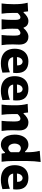

<svg xmlns="http://www.w3.org/2000/svg" viewBox="1618 -2508 906 4181"><g transform="rotate(90 2070.5 -418.0)"><path d="M742.7 0Q748.5 -60.1 752 -115.7Q755.4 -171.4 755.4 -233.9V-297.9Q755.4 -354.5 742.2 -382.3Q729 -410.2 695.3 -410.2Q678.2 -410.2 653.1 -393.8Q627.9 -377.4 608.9 -354.5Q607.9 -325.2 606.4 -292Q605 -258.8 605 -231.9Q605 -165.5 608.4 -111.3Q611.8 -57.1 621.6 0H400.9Q407.2 -60.1 410.4 -115.7Q413.6 -171.4 413.6 -233.9V-297.9Q413.6 -354.5 400.6 -382.3Q387.7 -410.2 353.5 -410.2Q335.4 -410.2 308.3 -391.1Q281.2 -372.1 262.2 -347.7V-233.9Q262.2 -171.4 266.1 -115.7Q270 -60.1 278.3 0H55.7Q63 -60.1 67.1 -116.9Q71.3 -173.8 71.3 -244.6V-300.8Q71.3 -366.2 64.5 -432.4Q57.6 -498.5 40 -567.4L228 -577.1L239.3 -479.5H254.9Q290 -522.5 338.9 -553.2Q387.7 -584 437 -584Q490.7 -584 527.6 -558.1Q564.5 -532.2 581.1 -479H593.3Q629.4 -523.4 679.4 -553.7Q729.5 -584 778.8 -584Q860.8 -584 906.2 -533.7Q951.7 -483.4 951.7 -382.3Q951.7 -345.2 949.5 -310.1Q947.3 -274.9 947.3 -244.6Q947.3 -173.8 950.4 -116.9Q953.6 -60.1 963.4 0Z M1360.8 15.6Q1248.5 15.6 1178 -22.9Q1107.4 -61.5 1074.5 -129.4Q1041.5 -197.3 1041.5 -285.2Q1041.5 -372.6 1072.3 -439.9Q1103 -507.3 1164.8 -545.7Q1226.6 -584 1319.8 -584Q1439 -584 1505.1 -522Q1571.3 -460 1571.3 -330.1Q1571.3 -306.2 1569.6 -288.1Q1567.9 -270 1565.4 -252H1224.6Q1231.9 -198.7 1271 -169.7Q1310.1 -140.6 1385.3 -140.6Q1404.8 -140.6 1433.8 -146.2Q1462.9 -151.9 1495.1 -160.9Q1527.3 -169.9 1555.2 -180.2L1562.5 -18.1Q1526.9 -8.8 1477.1 3.4Q1427.2 15.6 1360.8 15.6ZM1404.8 -337.9Q1405.8 -394.5 1383.1 -425.3Q1360.4 -456.1 1321.8 -458Q1281.7 -455.6 1254.9 -423.6Q1228 -391.6 1223.1 -334.5Z M1958.5 15.6Q1846.2 15.6 1775.6 -22.9Q1705.1 -61.5 1672.1 -129.4Q1639.2 -197.3 1639.2 -285.2Q1639.2 -372.6 1669.9 -439.9Q1700.7 -507.3 1762.5 -545.7Q1824.2 -584 1917.5 -584Q2036.6 -584 2102.8 -522Q2168.9 -460 2168.9 -330.1Q2168.9 -306.2 2167.2 -288.1Q2165.5 -270 2163.1 -252H1822.3Q1829.6 -198.7 1868.7 -169.7Q1907.7 -140.6 1982.9 -140.6Q2002.4 -140.6 2031.5 -146.2Q2060.5 -151.9 2092.8 -160.9Q2125 -169.9 2152.8 -180.2L2160.2 -18.1Q2124.5 -8.8 2074.7 3.4Q2024.9 15.6 1958.5 15.6ZM2002.4 -337.9Q2003.4 -394.5 1980.7 -425.3Q1958 -456.1 1919.4 -458Q1879.4 -455.6 1852.5 -423.6Q1825.7 -391.6 1820.8 -334.5Z M2257.8 0Q2265.1 -60.1 2269.3 -116.9Q2273.4 -173.8 2273.4 -244.6V-300.8Q2273.4 -366.2 2266.6 -432.4Q2259.8 -498.5 2242.2 -567.4L2430.2 -577.1L2441.4 -479.5H2457Q2492.2 -522.5 2542.7 -553.2Q2593.3 -584 2644 -584Q2729.5 -584 2775.1 -533.7Q2820.8 -483.4 2820.8 -382.3Q2820.8 -345.2 2818.6 -310.1Q2816.4 -274.9 2816.4 -244.6Q2816.4 -173.8 2819.6 -116.9Q2822.8 -60.1 2832.5 0H2611.8Q2618.2 -60.1 2621.6 -115.7Q2625 -171.4 2625 -233.9V-297.9Q2625 -354.5 2610.8 -382.3Q2596.7 -410.2 2560.1 -410.2Q2541 -410.2 2512.2 -391.1Q2483.4 -372.1 2464.4 -347.7V-233.9Q2464.4 -171.4 2468.3 -115.7Q2472.2 -60.1 2480.5 0Z M3135.7 15.6Q3059.1 15.6 3009.5 -26.6Q2960 -68.8 2936 -137.2Q2912.1 -205.6 2912.1 -284.7Q2912.1 -369.1 2937.5 -436.8Q2962.9 -504.4 3013.2 -544.2Q3063.5 -584 3137.7 -584Q3179.7 -584 3216.1 -564Q3252.4 -543.9 3280.8 -510.7H3295.4V-560.5Q3295.4 -629.4 3288.8 -695.8Q3282.2 -762.2 3265.1 -830.6L3507.8 -850.6Q3499 -783.7 3492.9 -711.4Q3486.8 -639.2 3486.8 -560.5V-244.6Q3486.8 -173.8 3490.7 -116.9Q3494.6 -60.1 3502.9 0H3325.7L3313.5 -74.2H3300.3Q3262.7 -29.8 3220.2 -7.1Q3177.7 15.6 3135.7 15.6ZM3210.4 -145.5Q3262.7 -149.9 3295.4 -201.2V-377.4Q3278.3 -397.5 3255.9 -408.4Q3233.4 -419.4 3210.9 -419.9Q3159.2 -417.5 3133.3 -377.9Q3107.4 -338.4 3107.4 -282.7Q3107.4 -230 3133.1 -189Q3158.7 -147.9 3210.4 -145.5Z M3897 15.6Q3784.7 15.6 3714.1 -22.9Q3643.6 -61.5 3610.6 -129.4Q3577.6 -197.3 3577.6 -285.2Q3577.6 -372.6 3608.4 -439.9Q3639.2 -507.3 3700.9 -545.7Q3762.7 -584 3856 -584Q3975.1 -584 4041.3 -522Q4107.4 -460 4107.4 -330.1Q4107.4 -306.2 4105.7 -288.1Q4104 -270 4101.6 -252H3760.7Q3768.1 -198.7 3807.1 -169.7Q3846.2 -140.6 3921.4 -140.6Q3940.9 -140.6 3970 -146.2Q3999 -151.9 4031.2 -160.9Q4063.5 -169.9 4091.3 -180.2L4098.6 -18.1Q4063 -8.8 4013.2 3.4Q3963.4 15.6 3897 15.6ZM3940.9 -337.9Q3941.9 -394.5 3919.2 -425.3Q3896.5 -456.1 3857.9 -458Q3817.9 -455.6 3791 -423.6Q3764.2 -391.6 3759.3 -334.5Z"/></g></svg>

Font: Pinar-FD ExtraBold
Style: Regular
Weight: 800
Designer: Amin Abedi
Version: Version 3.000